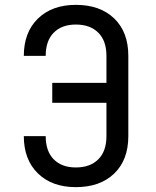

<svg xmlns="http://www.w3.org/2000/svg" viewBox="-20 -760 640 790"><path d="M78 -200H168Q168 -138 201 -104.5Q234 -71 292 -71Q351 -71 384.5 -104.5Q418 -138 418 -200V-337H195V-419H418V-530Q418 -592 384.5 -625.5Q351 -659 292 -659Q234 -659 201 -625.5Q168 -592 168 -530H78Q78 -627 136 -683.5Q194 -740 292 -740Q392 -740 450 -684Q508 -628 508 -530V-200Q508 -102 450 -46Q392 10 292 10Q194 10 136 -46.5Q78 -103 78 -200Z"/></svg>

Font: JetBrainsMono NFM
Style: Regular
Weight: 400
Monospace: yes
Designer: Philipp Nurullin, Konstantin Bulenkov
Foundry: JetBrains
Version: Version 2.304; ttfautohint (v1.8.4.7-5d5b);Nerd Fonts 3.3.0